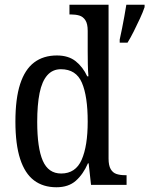

<svg xmlns="http://www.w3.org/2000/svg" viewBox="-20 -780 630 810"><path d="M485 -613Q490 -636 495 -660.5Q500 -685 504.5 -710.5Q509 -736 513 -760H590V-750Q583 -729 570.5 -702Q558 -675 544.5 -648Q531 -621 518 -600H485ZM218 10Q162 10 123.5 -19Q85 -48 65 -109.5Q45 -171 45 -267Q45 -364 65 -425.5Q85 -487 124 -516.5Q163 -546 220 -546Q269 -546 299.5 -521.5Q330 -497 348 -458H353Q351 -482 350.5 -510Q350 -538 350 -564V-650Q350 -680 340 -695Q330 -710 314.5 -714.5Q299 -719 280 -719H273V-760H438V-111Q438 -82 447 -66.5Q456 -51 471.5 -46Q487 -41 506 -41H514V0H364L354 -91H351Q331 -45 300 -17.5Q269 10 218 10ZM238 -48Q299 -48 324.5 -106Q350 -164 350 -267Q350 -374 325.5 -431Q301 -488 237 -488Q202 -488 179.5 -462.5Q157 -437 147 -387.5Q137 -338 137 -266Q137 -156 160.5 -102Q184 -48 238 -48Z"/></svg>

Font: Noto Serif Condensed
Style: Regular
Weight: 400
Width: 3
Designer: Monotype Design Team
Foundry: Monotype Imaging Inc.
Version: Version 2.015